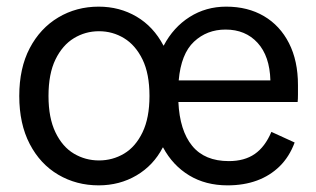

<svg xmlns="http://www.w3.org/2000/svg" viewBox="-20 -546 951 578"><path d="M277 12Q210 12 155.5 -20Q101 -52 69.5 -112.5Q38 -173 38 -257Q38 -341 69.5 -401Q101 -461 155.5 -493.5Q210 -526 277 -526Q340 -526 391 -496Q442 -466 472 -409H473Q502 -464 551 -495Q600 -526 661 -526Q726 -526 774.5 -497.5Q823 -469 850 -416Q877 -363 877 -290Q877 -275 877 -261Q877 -247 876 -239H517Q521 -153 558.5 -107Q596 -61 669 -61Q716 -61 747 -82.5Q778 -104 797 -149L867 -117Q851 -74 822 -45.5Q793 -17 753.5 -2.5Q714 12 665 12Q599 12 549.5 -18Q500 -48 471 -102H470Q442 -48 391 -18Q340 12 277 12ZM278 -63Q319 -63 353.5 -83.5Q388 -104 409 -147.5Q430 -191 430 -257Q430 -324 409 -367Q388 -410 353.5 -431Q319 -452 278 -452Q237 -452 202.5 -431Q168 -410 147 -367Q126 -324 126 -257Q126 -191 147 -147.5Q168 -104 202.5 -83.5Q237 -63 278 -63ZM518 -304H794Q792 -377 755.5 -417Q719 -457 659 -457Q603 -457 564 -420.5Q525 -384 518 -304Z"/></svg>

Font: TikTok Sans 24pt
Style: Regular
Weight: 400
Version: Version 4.000